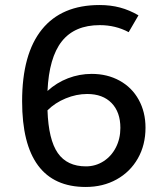

<svg xmlns="http://www.w3.org/2000/svg" viewBox="-20 -736 654 764"><path d="M559 -228Q559 -159 528.5 -105.5Q498 -52 444 -22Q390 8 321 8Q195 8 131.5 -77.5Q68 -163 68 -333Q68 -521 146.5 -618.5Q225 -716 376 -716Q420 -716 457.5 -706Q495 -696 531 -675L492 -608Q440 -636 377 -636Q277 -636 226 -571.5Q175 -507 169 -374Q205 -407 250.5 -424.5Q296 -442 345 -442Q407 -442 456 -415Q505 -388 532 -339Q559 -290 559 -228ZM459 -227Q459 -290 424 -326Q389 -362 327 -362Q284 -362 241.5 -344.5Q199 -327 169 -297Q173 -180 210 -127Q247 -74 322 -74Q360 -74 391.5 -94Q423 -114 441 -149Q459 -184 459 -227Z"/></svg>

Font: Telex
Style: Regular
Weight: 400
Designer: Andres Torresi
Foundry: Andres Torresi
Version: Version 1.100